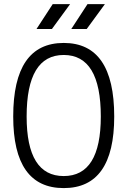

<svg xmlns="http://www.w3.org/2000/svg" viewBox="-20 -914 626 943"><path d="M293 9.8Q44.9 9.8 44.9 -341.8Q44.9 -703.1 293 -703.1Q541 -703.1 541 -341.8Q541 9.8 293 9.8ZM293 -49.3Q475.1 -49.3 475.1 -341.8Q475.1 -644 293 -644Q110.8 -644 110.8 -341.8Q110.8 -49.3 293 -49.3ZM159.2 -771.5 238.8 -893.6H324.2L234.9 -771.5ZM330.1 -771.5 409.7 -893.6H495.1L405.8 -771.5Z"/></svg>

Font: CaskaydiaCove NFP Light
Style: Regular
Weight: 300
Designer: Aaron Bell
Foundry: Saja Typeworks
Version: Version 2111.001; VTT 6.35;Nerd Fonts 3.1.1